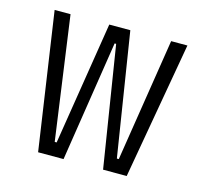

<svg xmlns="http://www.w3.org/2000/svg" viewBox="-82 -610 749 701"><g transform="rotate(15 293.0 -259.0)"><path d="M363.8 0H453.1L543.9 -517.6H482.4L409.2 -52.2H401.9L328.1 -517.6H248.5L174.3 -52.2H167L102.1 -517.6H42L118.2 0H214.4L285.2 -456.1H291Z"/></g></svg>

Font: Cascadia Code PL Light
Style: Regular
Weight: 300
Monospace: yes
Designer: Aaron Bell
Foundry: Saja Typeworks
Version: Version 2404.023